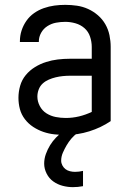

<svg xmlns="http://www.w3.org/2000/svg" viewBox="-20 -548 540 791"><path d="M251 8Q228 8 204.5 5.5Q181 3 159 -4.5Q137 -12 117 -25Q97 -38 82.5 -57Q68 -76 62 -98.5Q56 -121 56 -145Q56 -170 63 -194.5Q70 -219 86 -238.5Q102 -258 124 -271.5Q146 -285 169.5 -292.5Q193 -300 218 -303Q243 -306 269 -306H358V-355Q358 -376 351 -397Q344 -418 328 -432Q312 -446 291 -452Q270 -458 249 -458Q230 -458 211 -454.5Q192 -451 175.5 -440.5Q159 -430 149.5 -413Q140 -396 140 -377V-375H62V-378Q62 -401 69 -422.5Q76 -444 89 -462.5Q102 -481 120.5 -494Q139 -507 160.5 -514.5Q182 -522 204 -525Q226 -528 249 -528Q273 -528 297 -524.5Q321 -521 343 -511Q365 -501 383.5 -485Q402 -469 414 -448Q426 -427 431 -403Q436 -379 436 -355V-49Q396 -22 348 -7Q300 8 251 8ZM251 -62Q279 -62 306 -68.5Q333 -75 358 -87V-236H269Q254 -236 239 -234.5Q224 -233 209.5 -229.5Q195 -226 181 -220Q167 -214 156 -204Q145 -194 139.5 -179.5Q134 -165 134 -150Q134 -130 144 -111Q154 -92 171.5 -81Q189 -70 209.5 -66Q230 -62 251 -62ZM280 223Q259 223 238 217.5Q217 212 199.5 199.5Q182 187 172 167Q162 147 162 126Q162 106 169 86.5Q176 67 186.5 50Q197 33 211 18.5Q225 4 242 -8H299V0Q285 10 274 23Q263 36 254.5 50.5Q246 65 239 81Q232 97 232 114Q232 124 237 133.5Q242 143 250 149Q258 155 268.5 157.5Q279 160 289 160Q297 160 305.5 159Q314 158 322 156V219Q311 221 301 222Q291 223 280 223Z"/></svg>

Font: Moesevka
Style: Regular
Weight: 400
Monospace: yes
Designer: Belleve Invis
Foundry: Belleve Invis
Version: Version 32.5.0; ttfautohint (v1.8.4)